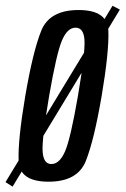

<svg xmlns="http://www.w3.org/2000/svg" viewBox="-70 -640 445 680"><path d="M-50.5 5 -25.5 21 354.5 -606 328.5 -619.5ZM102 3.5Q204.5 3.5 233.8 -69.5Q263 -142.5 290 -300Q316.5 -457 313.8 -530.8Q311 -604.5 208.5 -604.5Q105.5 -604.5 76 -531Q46.5 -457.5 19.5 -300Q-7 -143.5 -4 -70Q-1 3.5 102 3.5ZM112 -59Q84 -59 81 -102.8Q78 -146.5 104 -300Q130.5 -453 149.8 -497.5Q169 -542 197.5 -542Q226.5 -542 229.2 -497.8Q232 -453.5 206 -300Q179.5 -147 160 -103Q140.5 -59 112 -59Z"/></svg>

Font: Anybody ExtraCondensed
Style: Italic
Weight: 400
Width: 2
Italic angle: -10°
Version: Version 1.113;gftools[0.9.25]